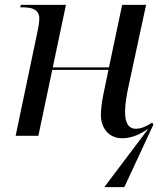

<svg xmlns="http://www.w3.org/2000/svg" viewBox="-20 -556 670 786"><path d="M407 210H489L608 -46L603 -54C576 -37 557 -29 536 -29C505 -29 492 -54 492 -99C492 -130 498 -164 506 -202L578 -536H480L426 -280H196L250 -536H65L63 -526H71C109 -526 141 -519 141 -479C141 -473 139 -453 135 -434L44 0H137L194 -270H424L404 -174C395 -132 393 -100 393 -85C393 -38 420 10 481 10C521 10 559 -9 588 -30Z"/></svg>

Font: Noto Serif Display
Style: Italic
Weight: 400
Italic angle: -12°
Designer: Monotype Design Team
Foundry: Monotype Imaging Inc.
Version: Version 2.009